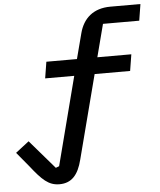

<svg xmlns="http://www.w3.org/2000/svg" viewBox="-141 -749 842 1013"><g transform="rotate(-5 280.0 -243.0)"><path d="M133 212C197 212 233 172 253 92L368 -351H556L570 -438H390L435 -611H627L641 -698H482C391 -698 337 -649 317 -572L282 -438H120L106 -351H260L139 117L121 124L-10 -28L-81 27L-18 103C41 178 75 212 133 212Z"/></g></svg>

Font: IBM Mono Medium
Style: Italic
Weight: 500
Italic angle: -9°
Monospace: yes
Designer: Mike Abbink, Paul van der Laan, Pieter van Rosmalen
Foundry: Bold Monday
Version: Version 2.3